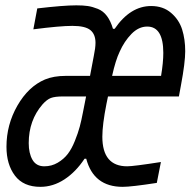

<svg xmlns="http://www.w3.org/2000/svg" viewBox="-20 -700 724 730"><path d="M141.9 -303.4Q89.2 -242.8 89.2 -155.6Q89.2 -117.2 103.5 -92.4Q117.8 -67.7 148.4 -67.7Q176.4 -67.7 199.5 -81.4Q222.7 -95.1 237.6 -114.6Q252.6 -134.1 264.6 -164.1Q276.7 -194 283.2 -218.4Q289.7 -242.8 295.6 -274.1L307.3 -333.3H219.4Q188.8 -333.3 173.5 -327.5Q158.2 -321.6 141.9 -303.4ZM554.7 -677.1Q600.3 -677.1 630.5 -651Q660.8 -625 672.5 -587.9Q684.2 -550.8 684.2 -505.2Q684.2 -462.2 668 -375.7L660.2 -333.3H390.6L384.8 -305.3Q369.1 -225.9 369.1 -180.3Q369.1 -67.7 463.5 -67.7Q487.6 -67.7 591.8 -84L576.2 -4.6Q479.2 10.4 446.6 10.4Q335.9 10.4 307.9 -96.4H301.4Q268.2 -46.2 224.9 -17.9Q181.6 10.4 133.5 10.4Q69 10.4 36.8 -32.2Q4.6 -74.9 4.6 -141.9Q4.6 -225.9 46.2 -298.5Q87.9 -371.1 151 -397.8Q184.2 -411.5 229.8 -411.5H322.3L336.6 -487Q343.1 -518.2 343.1 -537.1Q343.1 -569.7 323.6 -585.6Q304 -601.6 255.2 -601.6Q208.3 -601.6 106.8 -588.5L121.7 -668Q222 -679.7 270.2 -679.7Q296.2 -679.7 313.8 -677.1Q331.4 -674.5 351.9 -666.3Q372.4 -658.2 386.7 -639Q401 -619.8 409.5 -590.5H416Q475.3 -677.1 554.7 -677.1ZM600.9 -498.7Q600.9 -599 539.7 -599Q507.2 -599 479.8 -571Q452.5 -543 434.9 -503.3Q419.3 -470.7 406.2 -411.5H592.4Q600.9 -462.2 600.9 -498.7Z"/></svg>

Font: Monoid
Style: Italic
Weight: 400
Width: 4
Italic angle: -11°
Monospace: yes
Version: Version 0.61